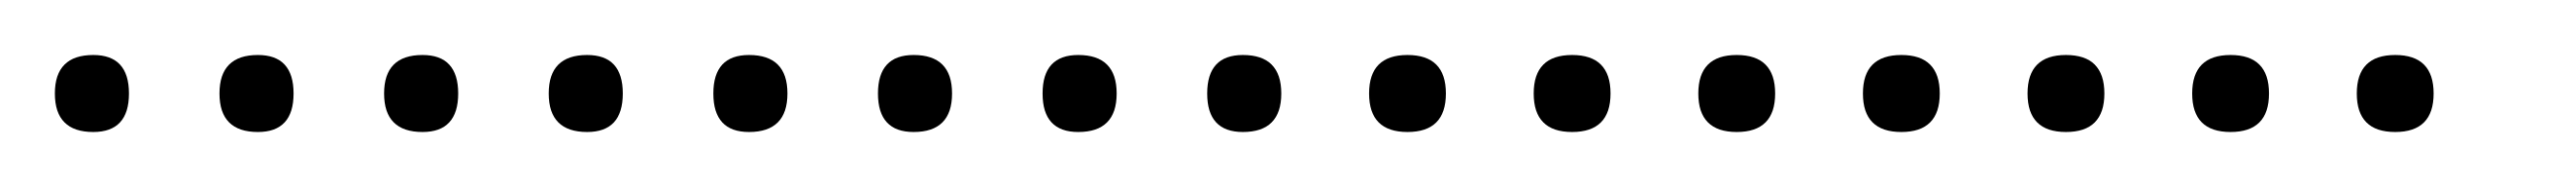

<svg xmlns="http://www.w3.org/2000/svg" viewBox="-20 -298 939 68"><path d="M14 -250Q0 -250 0 -264Q0 -278 14 -278Q27 -278 27 -264Q27 -250 14 -250ZM74 -250Q60 -250 60 -264Q60 -278 74 -278Q87 -278 87 -264Q87 -250 74 -250ZM134 -250Q120 -250 120 -264Q120 -278 134 -278Q147 -278 147 -264Q147 -250 134 -250ZM194 -250Q180 -250 180 -264Q180 -278 194 -278Q207 -278 207 -264Q207 -250 194 -250ZM253 -250Q240 -250 240 -264Q240 -278 253 -278Q267 -278 267 -264Q267 -250 253 -250ZM313 -250Q300 -250 300 -264Q300 -278 313 -278Q327 -278 327 -264Q327 -250 313 -250ZM373 -250Q360 -250 360 -264Q360 -278 373 -278Q387 -278 387 -264Q387 -250 373 -250ZM433 -250Q420 -250 420 -264Q420 -278 433 -278Q447 -278 447 -264Q447 -250 433 -250ZM493 -250Q479 -250 479 -264Q479 -278 493 -278Q507 -278 507 -264Q507 -250 493 -250ZM553 -250Q539 -250 539 -264Q539 -278 553 -278Q567 -278 567 -264Q567 -250 553 -250ZM613 -250Q599 -250 599 -264Q599 -278 613 -278Q627 -278 627 -264Q627 -250 613 -250ZM673 -250Q659 -250 659 -264Q659 -278 673 -278Q687 -278 687 -264Q687 -250 673 -250ZM733 -250Q719 -250 719 -264Q719 -278 733 -278Q747 -278 747 -264Q747 -250 733 -250ZM793 -250Q779 -250 779 -264Q779 -278 793 -278Q807 -278 807 -264Q807 -250 793 -250ZM853 -250Q839 -250 839 -264Q839 -278 853 -278Q867 -278 867 -264Q867 -250 853 -250Z"/></svg>

Font: FRB American Cursive Just Xheight
Style: Italic
Weight: 400
Italic angle: -25°
Version: Version 2.0;Modular Font Editor K font №1